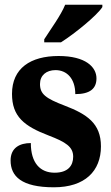

<svg xmlns="http://www.w3.org/2000/svg" viewBox="-20 -786 473 816"><path d="M168 -619V-606H239C299 -644 393 -721 415 -756V-766H257C239 -721 194 -660 168 -619ZM209 10C341 10 409 -59 409 -164C409 -262 349 -301 255 -337C174 -368 150 -386 150 -429C150 -466 177 -488 216 -488C264 -488 300 -452 300 -386C362 -386 390 -409 390 -453C390 -501 344 -548 229 -548C110 -548 31 -496 31 -387C31 -291 82 -250 187 -210C260 -182 291 -162 291 -120C291 -82 269 -52 212 -52C151 -52 111 -93 111 -178C64 -178 25 -158 25 -104C25 -37 71 10 209 10Z"/></svg>

Font: Noto Serif Sinhala Condensed ExtraBold
Style: Regular
Weight: 800
Width: 3
Designer: Jelle Bosma - Monotype Design Team
Foundry: Monotype Imaging Inc.
Version: Version 2.007